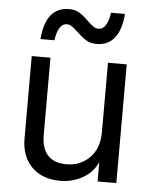

<svg xmlns="http://www.w3.org/2000/svg" viewBox="-55 -820 701 878"><g transform="rotate(5 295.5 -381.0)"><path d="M511 0H425V-89Q403 -40 356 -14Q309 12 255 12Q171 12 123 -36.5Q75 -85 75 -167V-545H161V-191Q161 -66 277 -66Q339 -66 382 -108.5Q425 -151 425 -228V-545H511ZM227 -774Q255 -774 275 -761.5Q295 -749 317 -727Q334 -711 345 -703.5Q356 -696 369 -696Q388 -696 401 -716.5Q414 -737 419 -774H483Q471 -626 364 -626Q337 -626 317.5 -638Q298 -650 274 -673Q257 -689 246 -696.5Q235 -704 223 -704Q183 -704 172 -626H108Q120 -774 227 -774Z"/></g></svg>

Font: Application
Style: Regular
Weight: 400
Designer: Wei Huang
Foundry: Wei Huang
Version: Version 0.012